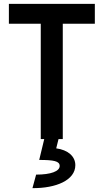

<svg xmlns="http://www.w3.org/2000/svg" viewBox="-20 -720 537 994"><path d="M191 0H209L183 108C258 108 289 114 289 139C289 167 243 184 167 184L148 254C270 255 370 213 370 135C370 89 331 56 271 48L283 0H305V-597H471V-700H26V-597H191Z"/></svg>

Font: Finlandica Medium
Style: Regular
Weight: 500
Designer: Niklas Ekholm, Juho Hiilivirta, Jaakko Suomalainen
Foundry: Helsinki Type Studio
Version: Version 2.000;Glyphs 3.2 (3202)